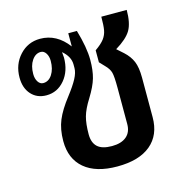

<svg xmlns="http://www.w3.org/2000/svg" viewBox="-93 -677 748 774"><g transform="rotate(-15 281.5 -290.0)"><path d="M492 -310V-145Q492 -71 443.5 -30.5Q395 10 304 10Q215 10 167 -30.5Q119 -71 119 -145Q119 -194 134.5 -231.5Q150 -269 186 -315Q213 -350 226 -374.5Q239 -399 239 -418V-433Q239 -466 207 -493Q209 -475 209 -470Q209 -414 178.5 -377.5Q148 -341 102 -341Q63 -341 39 -367.5Q15 -394 15 -438Q15 -493 49.5 -530.5Q84 -568 135 -568Q204 -568 251 -505V-560H287Q309 -485 309 -434Q309 -390 300 -358.5Q291 -327 265 -285Q241 -247 233 -218Q225 -189 225 -145Q225 -110 244 -92.5Q263 -75 304 -75Q343 -75 364.5 -93Q386 -111 386 -145V-297Q386 -344 381.5 -360.5Q377 -377 360 -394L340 -415V-465Q367 -484 378.5 -499.5Q390 -515 393.5 -534Q397 -553 397 -590H503Q503 -535 486 -506Q469 -477 421 -448L448 -424Q471 -403 481.5 -378Q492 -353 492 -310ZM154 -471Q154 -490 145.5 -503Q137 -516 124 -516Q102 -516 87 -494Q72 -472 72 -438Q72 -418 80.5 -405Q89 -392 102 -392Q125 -392 139.5 -414.5Q154 -437 154 -471Z"/></g></svg>

Font: KoHo SemiBold
Style: Regular
Weight: 600
Designer: Cadson Demak & Katatrad Team
Foundry: Cadson Demak Co.,Ltd.
Version: Version 1.000; ttfautohint (v1.6)